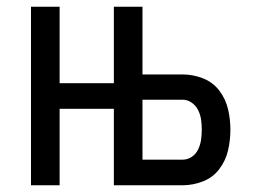

<svg xmlns="http://www.w3.org/2000/svg" viewBox="-20 -550 760 570"><path d="M72 0H157V-227H318V0H522Q553 0 582.5 -11.5Q612 -23 631 -48Q650 -73 657 -103.5Q664 -134 664 -165Q664 -196 657 -226Q650 -256 631 -281Q612 -306 582.5 -317.5Q553 -329 522 -329H403V-530H318V-303H157V-530H72ZM403 -76V-254H522Q537 -254 549.5 -245Q562 -236 568.5 -222.5Q575 -209 577 -194.5Q579 -180 579 -165Q579 -150 577 -135.5Q575 -121 568.5 -107Q562 -93 549.5 -84.5Q537 -76 522 -76Z"/></svg>

Font: Iosevka Sparkle
Style: Regular
Weight: 400
Designer: Belleve Invis
Foundry: Belleve Invis
Version: Version 4.5.0; ttfautohint (v1.8.3)